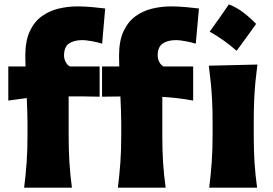

<svg xmlns="http://www.w3.org/2000/svg" viewBox="-20 -873 1270 893"><path d="M1044.5 -852.6Q1079.9 -839.2 1111.6 -815Q1143.3 -790.8 1171.2 -761.8Q1149.2 -731.2 1126.7 -699.8Q1104.1 -668.4 1080.5 -636.7Q1053.1 -660.8 1021.9 -683.4Q990.8 -706 955.3 -725.8Q979 -758.1 1001 -789.7Q1023 -821.4 1044.5 -852.6ZM528.3 0Q535.6 -59.6 539.8 -116.2Q543.9 -172.9 543.9 -243.2V-298.8Q543.9 -325.7 542.7 -357.9Q541.5 -390.1 540 -424.3L454.6 -423.3V-564H534.7Q533.7 -592.3 533.7 -613.8Q533.7 -682.6 554.4 -727.3Q575.2 -772 610.1 -797.4Q645 -822.8 688.2 -833Q731.4 -843.3 776.9 -843.3Q809.6 -843.3 848.1 -839.6Q886.7 -835.9 905.3 -833.5L890.6 -669.9Q870.6 -676.3 842.5 -681.4Q814.5 -686.5 799.8 -686.5Q760.3 -686.5 736.8 -670.7Q713.4 -654.8 713.4 -614.3Q713.4 -600.1 720.7 -585.2Q728 -570.3 740.7 -564H878.4V-405.3Q840.3 -412.1 805.2 -416.3Q770 -420.4 734.9 -422.4V-243.2Q734.9 -172.9 738.5 -116.2Q742.2 -59.6 750.5 0ZM92.3 0Q99.6 -59.6 103.8 -116.2Q107.9 -172.9 107.9 -243.2V-298.8Q107.9 -324.2 106.9 -354.5Q106 -384.8 104.5 -417L18.6 -405.3V-564H98.6Q97.7 -592.3 97.7 -613.8Q97.7 -682.6 118.4 -727.3Q139.2 -772 174.3 -797.4Q209.5 -822.8 252.7 -833Q295.9 -843.3 341.3 -843.3Q374 -843.3 412.4 -839.6Q450.7 -835.9 469.2 -833.5L455.1 -669.9Q435.5 -676.3 407 -681.4Q378.4 -686.5 363.8 -686.5Q324.2 -686.5 301 -670.7Q277.8 -654.8 277.8 -614.3Q277.8 -600.1 285.2 -585.2Q292.5 -570.3 305.2 -564H443.4V-423.3Q405.3 -424.3 369.9 -424.6Q334.5 -424.8 299.3 -424.8V-243.2Q299.3 -172.9 303 -116.2Q306.6 -59.6 314.5 0ZM953.1 0Q960.4 -60.1 964.6 -116.9Q968.8 -173.8 968.8 -244.6V-300.8Q968.8 -358.9 966.6 -403.8Q964.4 -448.7 960.4 -488Q956.5 -527.3 951.2 -567.4L1177.2 -572.8Q1171.9 -532.2 1168 -492.2Q1164.1 -452.1 1162.1 -406Q1160.2 -359.9 1160.2 -300.8V-244.6Q1160.2 -173.8 1163.8 -116.9Q1167.5 -60.1 1175.8 0Z"/></svg>

Font: Pinar-DS2-FD ExtraBold
Style: Regular
Weight: 800
Designer: Amin Abedi
Version: Version 3.000